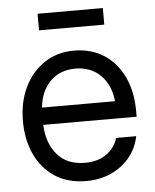

<svg xmlns="http://www.w3.org/2000/svg" viewBox="-51 -735 639 790"><g transform="rotate(-5 268.0 -339.5)"><path d="M274.4 11.7Q198.7 11.7 145.3 -22.9Q91.8 -57.6 63.5 -118.4Q35.2 -179.2 35.2 -256.8Q35.2 -335.4 64.9 -396.5Q94.7 -457.5 147.5 -492.4Q200.2 -527.3 268.6 -527.3Q340.3 -527.3 393.1 -493.2Q445.8 -459 474.4 -397.9Q502.9 -336.9 502.9 -256.8V-233.9H117.2Q120.1 -158.2 160.6 -110.8Q201.2 -63.5 274.4 -63.5Q329.6 -63.5 364.5 -88.9Q399.4 -114.3 411.1 -154.3H494.1Q484.4 -105 453.6 -67.6Q422.9 -30.3 376.7 -9.3Q330.6 11.7 274.4 11.7ZM118.2 -305.2H419.9Q413.1 -373 372.6 -413.1Q332 -453.1 268.6 -453.1Q205.1 -453.1 165 -413.1Q125 -373 118.2 -305.2ZM403.3 -691.4V-623H133.8V-691.4Z"/></g></svg>

Font: Inter Display
Style: Regular
Weight: 400
Designer: Rasmus Andersson
Foundry: rsms
Version: Version 4.001;git-9221beed3